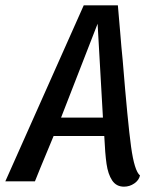

<svg xmlns="http://www.w3.org/2000/svg" viewBox="-36 -680 590 720"><path d="M429 20Q400 20 384.5 -3.5Q369 -27 363.5 -65.5Q358 -104 355 -170H165L116 -52L95 0H-16L278 -660H406Q411 -607 415 -555.5Q419 -504 424 -455Q443 -221 455.5 -130Q468 -39 489 -22Q485 -4 467.5 8Q450 20 429 20ZM193 -239H350L330 -591Z"/></svg>

Font: Sansita Light Italic
Style: Regular
Weight: 300
Italic angle: -11°
Designer: Pablo Cosgaya
Foundry: Omnibus-Type
Version: Version 1.006